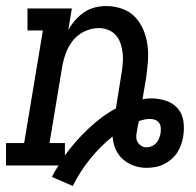

<svg xmlns="http://www.w3.org/2000/svg" viewBox="-30 -548 650 636"><path d="M211 68 142 38Q147 28 152.5 18.5Q158 9 164 0H-10V-74H50L112 -447H61V-520H208L196 -448Q206 -466 219 -481Q232 -496 249 -507.5Q266 -519 285 -523.5Q304 -528 322 -528Q349 -528 374.5 -519Q400 -510 417.5 -491.5Q435 -473 445 -449Q455 -425 458.5 -399Q462 -373 460 -345.5Q458 -318 454 -290L442 -219Q450 -221 457.5 -221.5Q465 -222 473 -222Q497 -222 520.5 -214Q544 -206 559 -188.5Q574 -171 577.5 -146.5Q581 -122 577 -97Q575 -83 570 -69Q565 -55 557 -42.5Q549 -30 537 -20Q525 -10 511.5 -3.5Q498 3 483.5 5.5Q469 8 455 8Q433 8 412.5 0.5Q392 -7 376.5 -21Q361 -35 352.5 -55Q344 -75 343 -96Q302 -63 268.5 -21.5Q235 20 211 68ZM185 -33Q202 -57 221 -78.5Q240 -100 261 -120Q282 -140 305 -157.5Q328 -175 354 -189L372 -302Q375 -319 376.5 -336.5Q378 -354 376.5 -370Q375 -386 370 -402Q365 -418 355 -430Q345 -442 329.5 -448.5Q314 -455 297 -455Q274 -455 251 -444.5Q228 -434 212.5 -415Q197 -396 188.5 -373Q180 -350 176 -327L134 -74H185ZM455 -60Q464 -60 472.5 -63.5Q481 -67 487.5 -74Q494 -81 497 -89.5Q500 -98 502 -107Q503 -116 502.5 -125Q502 -134 497 -141Q492 -148 484 -151Q476 -154 467 -154Q457 -154 448 -152Q439 -150 430 -147V-146Q428 -137 426 -128Q424 -119 423 -110Q421 -101 421.5 -92Q422 -83 426.5 -76Q431 -69 438.5 -64.5Q446 -60 455 -60Z"/></svg>

Font: Iosevka Etoile Oblique
Style: Regular
Weight: 400
Italic angle: -9°
Designer: Belleve Invis
Foundry: Belleve Invis
Version: Version 15.5.2; ttfautohint (v1.8.4)